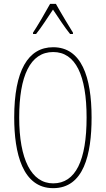

<svg xmlns="http://www.w3.org/2000/svg" viewBox="-20 -970 551 1000"><path d="M271 -950H241C217 -906 173 -831 152 -800V-793H168C195 -826 231 -883 256 -920C283 -880 317 -827 345 -793H360V-800C348 -819 297 -903 271 -950ZM457 -358C457 -570 404 -724 257 -724C126 -724 54 -602 54 -358C54 -173 97 10 257 10C416 10 457 -165 457 -358ZM80 -358C80 -574 137 -699 257 -699C374 -699 431 -577 431 -358C431 -135 374 -15 257 -15C143 -15 80 -141 80 -358Z"/></svg>

Font: Noto Sans Myanmar UI ExtraCondensed Thin
Style: Regular
Weight: 100
Width: 2
Designer: Monotype Design Team
Foundry: Monotype Imaging Inc.
Version: Version 2.103